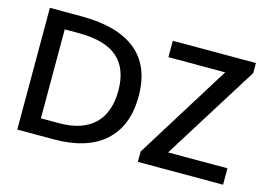

<svg xmlns="http://www.w3.org/2000/svg" viewBox="-94 -897 1528 1083"><g transform="rotate(15 670.5 -355.5)"><path d="M779.3 0V-60.5L1124.5 -615.2H793V-710.9H1278.3V-652.3L930.2 -95.7H1276.9V0ZM75.2 0V-710.9H258.8Q470.2 -710.9 579.1 -622.8Q688 -534.7 688 -357.9Q688 -185.1 585 -92.3Q482.4 0 288.6 0ZM187.5 -95.7H294.9Q362.3 -95.7 413.6 -113Q464.8 -130.4 499.5 -163.8Q534.2 -197.3 551.8 -246.3Q569.3 -295.4 569.3 -358.4Q569.3 -487.8 496.1 -551.5Q422.9 -615.2 270 -615.2H187.5Z"/></g></svg>

Font: Ride Light
Style: Bold
Weight: 600
Version: Version 3.000